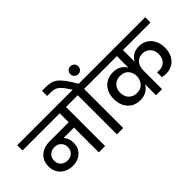

<svg xmlns="http://www.w3.org/2000/svg" viewBox="-89 -1625 2263 2263"><g transform="rotate(-45 1042.5 -493.5)"><path d="M268 -103Q210 -103 162.5 -127Q115 -151 87 -196Q59 -241 59 -302Q59 -367 88 -411.5Q117 -456 166.5 -479Q216 -502 277 -502H596V-652H-24V-740H823V-652H701V0H596V-414H422Q442 -392 454.5 -360.5Q467 -329 467 -289Q467 -230 440.5 -188.5Q414 -147 369 -125Q324 -103 268 -103ZM270 -192Q320 -192 351.5 -223Q383 -254 383 -303Q383 -351 351.5 -382.5Q320 -414 270 -414Q219 -414 186.5 -383Q154 -352 154 -302Q154 -253 186 -222.5Q218 -192 270 -192Z M897 0V-652H775V-740H1124V-652H1002V0ZM903 -736Q867 -793 841 -826Q815 -859 792 -875Q769 -891 743 -896Q717 -901 681 -901H636V-987H679Q731 -987 770 -979.5Q809 -972 843 -947.5Q877 -923 915 -872.5Q953 -822 1002 -736ZM1077 -823Q1049 -823 1029.5 -842Q1010 -861 1010 -889Q1010 -917 1029.5 -936Q1049 -955 1077 -955Q1105 -955 1124 -936Q1143 -917 1143 -889Q1143 -861 1124 -842Q1105 -823 1077 -823Z M1376 -88Q1313 -88 1265.5 -117Q1218 -146 1191.5 -198.5Q1165 -251 1165 -321Q1165 -391 1192 -442.5Q1219 -494 1267.5 -522.5Q1316 -551 1380 -551Q1443 -551 1485 -525Q1527 -499 1549 -459V-652H1076V-740H2109V-652H1650V-457Q1671 -498 1712 -524.5Q1753 -551 1814 -551Q1876 -551 1922.5 -521.5Q1969 -492 1995 -440.5Q2021 -389 2021 -323Q2021 -251 1994 -199.5Q1967 -148 1920 -121Q1873 -94 1813 -94Q1777 -94 1749 -101V-184Q1757 -182 1767 -181Q1777 -180 1786 -180Q1841 -180 1878 -217Q1915 -254 1915 -321Q1915 -384 1877 -422.5Q1839 -461 1783 -461Q1736 -461 1706.5 -439Q1677 -417 1663.5 -383Q1650 -349 1650 -312V0H1549V-183Q1527 -141 1483.5 -114.5Q1440 -88 1376 -88ZM1410 -176Q1458 -176 1488.5 -198Q1519 -220 1534 -253Q1549 -286 1549 -319Q1549 -354 1534.5 -386.5Q1520 -419 1489 -440Q1458 -461 1410 -461Q1352 -461 1311.5 -423Q1271 -385 1271 -320Q1271 -253 1310.5 -214.5Q1350 -176 1410 -176Z"/></g></svg>

Font: Poppins Medium
Style: Regular
Weight: 500
Designer: Ninad Kale (Devanagari), Jonny Pinhorn (Latin)
Version: Version 5.002